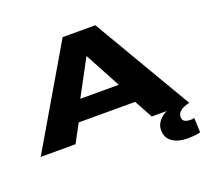

<svg xmlns="http://www.w3.org/2000/svg" viewBox="-151 -884 1373 1285"><g transform="rotate(-20 535.5 -241.5)"><path d="M7 0 419 -703H652L1065 0H798L727 -130H325L255 0ZM389 -275H663L526 -530ZM971 220Q908 220 866.5 191.5Q825 163 825 108Q825 75 843.5 49.5Q862 24 890 7.5Q918 -9 947 -15L1064 0Q1023 9 1000.5 26.5Q978 44 978 69Q978 92 993.5 101Q1009 110 1034 110Q1042 110 1049 109Q1056 108 1062 107L1066 210Q1034 220 971 220Z"/></g></svg>

Font: Georama ExtraExtended
Style: Bold
Weight: 700
Width: 8
Designer: Jean-Baptiste Levee
Foundry: Production Type
Version: Version 1.000